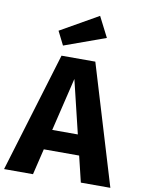

<svg xmlns="http://www.w3.org/2000/svg" viewBox="-114 -1024 818 1094"><g transform="rotate(10 294.5 -477.5)"><path d="M393.2 -693.2 602.4 0H431.6L292.8 -575.2L154.8 0H-12.6L197.6 -693.2ZM383.6 -267.4 410.2 -150.2H175.6L202.2 -267.4ZM374.8 -954.8 434.6 -837.6 195.8 -751.4 156.2 -830.4Z"/></g></svg>

Font: Firava
Style: Regular
Weight: 400
Designer: Carrois Corporate & Edenspiekermann AG
Foundry: Greg Finn Gibson
Version: Version 5.000